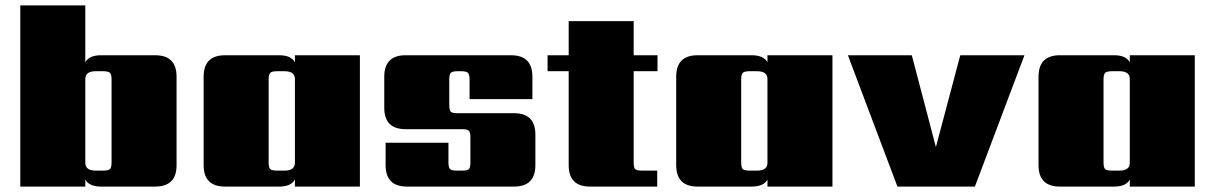

<svg xmlns="http://www.w3.org/2000/svg" viewBox="-20 -689 4487 709"><path d="M392 -90V-395Q392 -414 386 -420Q380 -426 361 -426H333Q295 -426 295 -397V-88Q295 -59 333 -59H361Q380 -59 386 -64.5Q392 -70 392 -90ZM353 -485H553Q632 -485 632 -406V-79Q632 0 553 0H353Q309 0 295 -26V0H55V-669H295V-459Q309 -485 353 -485Z M1003 -59H1031Q1069 -59 1069 -88V-397Q1069 -426 1031 -426H1003Q984 -426 978 -420Q972 -414 972 -395V-90Q972 -70 978 -64.5Q984 -59 1003 -59ZM1069 -485H1309V0H1069V-26Q1055 0 1011 0H811Q732 0 732 -79V-406Q732 -485 811 -485H1011Q1055 -485 1069 -459Z M1717 -90V-181Q1717 -200 1711.5 -206Q1706 -212 1686 -212H1478Q1399 -212 1399 -291V-406Q1399 -485 1478 -485H1867Q1946 -485 1946 -406V-323H1714V-395Q1714 -414 1708 -420Q1702 -426 1683 -426H1670Q1650 -426 1644.5 -420Q1639 -414 1639 -395V-302Q1639 -282 1644.5 -276.5Q1650 -271 1670 -271H1878Q1957 -271 1957 -192V-79Q1957 0 1878 0H1483Q1404 0 1404 -79V-162H1636V-90Q1636 -70 1642 -64.5Q1648 -59 1667 -59H1686Q1706 -59 1711.5 -64.5Q1717 -70 1717 -90Z M2408 -426H2320V-90Q2320 -70 2325.5 -64.5Q2331 -59 2351 -59H2407V0H2159Q2080 0 2080 -79V-426H2002V-485H2080V-611H2320V-485H2408Z M2748 -59H2776Q2814 -59 2814 -88V-397Q2814 -426 2776 -426H2748Q2729 -426 2723 -420Q2717 -414 2717 -395V-90Q2717 -70 2723 -64.5Q2729 -59 2748 -59ZM2814 -485H3054V0H2814V-26Q2800 0 2756 0H2556Q2477 0 2477 -79V-406Q2477 -485 2556 -485H2756Q2800 -485 2814 -459Z M3111 -485H3347L3436 -146L3526 -485H3763L3580 0H3294Z M4086 -59H4114Q4152 -59 4152 -88V-397Q4152 -426 4114 -426H4086Q4067 -426 4061 -420Q4055 -414 4055 -395V-90Q4055 -70 4061 -64.5Q4067 -59 4086 -59ZM4152 -485H4392V0H4152V-26Q4138 0 4094 0H3894Q3815 0 3815 -79V-406Q3815 -485 3894 -485H4094Q4138 -485 4152 -459Z"/></svg>

Font: Sarpanch Black
Style: Regular
Weight: 900
Designer: Manushi Parikh (Devanagari and Latin), Jyotish Sonowal (Devanagari)
Foundry: Indian Type Foundry
Version: Version 2.004;PS 1.0;hotconv 1.0.78;makeotf.lib2.5.61930; tt